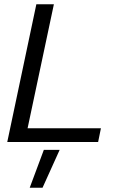

<svg xmlns="http://www.w3.org/2000/svg" viewBox="-20 -664 566 898"><path d="M14 0 150 -644H232L109 -64H452L439 0ZM119 214 185 37H259L179 214Z"/></svg>

Font: Kanit Light
Style: Italic
Weight: 300
Italic angle: -12°
Designer: Katatrad Team
Foundry: CadsonDemak
Version: Version 2.000; ttfautohint (v1.8.3)